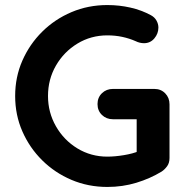

<svg xmlns="http://www.w3.org/2000/svg" viewBox="-20 -730 736 760"><path d="M405 10Q329 10 263 -18Q197 -46 147 -95.5Q97 -145 68.5 -210Q40 -275 40 -350Q40 -425 68.5 -490Q97 -555 147 -604.5Q197 -654 263 -682Q329 -710 405 -710Q452 -710 496 -700Q540 -690 577 -670Q592 -662 599.5 -648.5Q607 -635 607 -621Q607 -597 591 -578Q575 -559 550 -559Q542 -559 533.5 -561Q525 -563 517 -567Q492 -578 464 -584Q436 -590 405 -590Q340 -590 286.5 -557.5Q233 -525 201.5 -470.5Q170 -416 170 -350Q170 -285 201.5 -230Q233 -175 286.5 -142.5Q340 -110 405 -110Q435 -110 471 -116Q507 -122 530 -132L521 -102V-273L538 -258H427Q401 -258 383.5 -275Q366 -292 366 -318Q366 -344 383.5 -361Q401 -378 427 -378H591Q617 -378 634 -360.5Q651 -343 651 -317V-105Q651 -85 641.5 -72Q632 -59 620 -51Q574 -23 519.5 -6.5Q465 10 405 10Z"/></svg>

Font: zvoove
Style: Bold
Weight: 700
Designer: Vernon Adams (Nunito) & Andrew Paglinawan (Quicksand)
Foundry: zvoove
Version: Version 3.006